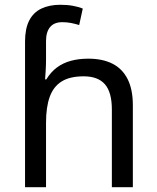

<svg xmlns="http://www.w3.org/2000/svg" viewBox="-20 -785 657 805"><path d="M85 -611Q85 -665 102.5 -699Q120 -733 153.5 -749Q187 -765 233 -765Q262 -765 286.5 -760.5Q311 -756 327 -749L312 -680Q296 -685 278.5 -688.5Q261 -692 241 -692Q207 -692 190 -671.5Q173 -651 173 -613V-535Q173 -513 171.5 -488Q170 -463 169 -452H174Q193 -483 218.5 -502Q244 -521 277 -530Q310 -539 350 -539Q410 -539 451.5 -518Q493 -497 515 -453.5Q537 -410 537 -343V0H449V-326Q449 -398 420 -431.5Q391 -465 331 -465Q273 -465 238.5 -443.5Q204 -422 188.5 -379Q173 -336 173 -271V0H85Z"/></svg>

Font: umalayalam15
Style: Book
Weight: 400
Designer: Jelle Bosma - Monotype Design Team
Foundry: Monotype Imaging Inc.
Version: Version 2.003